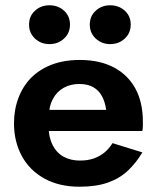

<svg xmlns="http://www.w3.org/2000/svg" viewBox="-20 -697 595 727"><path d="M107 -201H519Q521 -212 521 -221Q521 -230 521 -236Q521 -309 493 -361Q465 -413 411.5 -441.5Q358 -470 282 -470Q213 -470 161 -446Q109 -422 78 -379Q47 -336 37 -279Q35 -267 34 -255Q33 -243 33 -230Q33 -161 62.5 -106.5Q92 -52 148 -21Q204 10 281 10Q345 10 389.5 -6Q434 -22 465 -51.5Q496 -81 519 -120L406 -155Q394 -135 376 -120Q358 -105 335 -97Q312 -89 282 -89Q248 -89 221 -103.5Q194 -118 178.5 -149.5Q163 -181 163 -230L165 -256Q165 -294 180 -322Q195 -350 221 -364.5Q247 -379 280 -379Q312 -379 333 -367Q354 -355 366 -333Q378 -311 382 -281H107ZM320 -604Q320 -572 342.5 -551Q365 -530 397 -530Q430 -530 452.5 -551Q475 -572 475 -604Q475 -636 452.5 -656.5Q430 -677 397 -677Q365 -677 342.5 -656.5Q320 -636 320 -604ZM90 -604Q90 -572 112.5 -551Q135 -530 167 -530Q200 -530 222.5 -551Q245 -572 245 -604Q245 -636 222.5 -656.5Q200 -677 167 -677Q135 -677 112.5 -656.5Q90 -636 90 -604Z"/></svg>

Font: Jost SemiBold
Style: Regular
Weight: 600
Version: Version 3.710